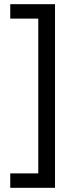

<svg xmlns="http://www.w3.org/2000/svg" viewBox="-20 -738 357 918"><path d="M29 91H163V-649H29V-718H243V160H29Z"/></svg>

Font: Noto Sans Ethiopic Cond
Style: Regular
Weight: 400
Width: 3
Designer: Monotype Design Team
Foundry: Monotype Imaging Inc.
Version: Version 2.102; ttfautohint (v1.8.4.7-5d5b)